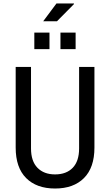

<svg xmlns="http://www.w3.org/2000/svg" viewBox="-20 -1070 632 1102"><path d="M296 12Q190 12 130 -48Q70 -108 70 -223V-686H158V-218Q158 -145 195 -107Q232 -69 296 -69Q361 -69 397.5 -107Q434 -145 434 -218V-686H522V-223Q522 -108 462 -48Q402 12 296 12ZM327 -788V-883H414V-788ZM177 -788V-883H264V-788ZM228 -948 304 -1050H404L405 -1047L307 -948Z"/></svg>

Font: Archivo Narrow
Style: Regular
Weight: 400
Designer: Hector Gatti
Foundry: Omnibus-Type
Version: Version 3.002